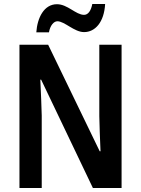

<svg xmlns="http://www.w3.org/2000/svg" viewBox="-20 -937 703 957"><path d="M161 -776H224C230 -810 248 -831 266 -831C302 -831 350 -777 399 -777C454 -777 499 -826 504 -917H440C434 -885 420 -863 399 -863C358 -863 317 -916 264 -916C199 -916 166 -848 161 -776ZM586 0V-714H475V-358C476 -305 478 -255 481 -183H477L220 -714H77V0H188V-361C186 -414 185 -467 181 -540H185L443 0Z"/></svg>

Font: Noto Sans Gurmukhi UI Condensed SemiBold
Style: Regular
Weight: 600
Width: 3
Designer: Jelle Bosma - Monotype Design Team
Foundry: Monotype Imaging Inc.
Version: Version 2.004